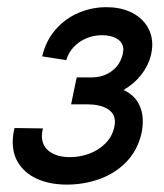

<svg xmlns="http://www.w3.org/2000/svg" viewBox="-20 -728 447 522"><path d="M14.6 -342.3Q14.6 -359.4 19.5 -379.9L96.7 -378.9Q93.8 -367.7 93.8 -359.4Q93.8 -331.1 114.7 -315.9Q135.7 -300.8 169.9 -300.8Q197.3 -300.8 222.4 -310.1Q247.6 -319.3 265.9 -337.4Q284.2 -355.5 290 -379.9Q292.5 -388.2 292.5 -396.5Q292.5 -419.9 272 -432.1Q251.5 -444.3 217.3 -444.3H173.3L188.5 -517.6H229Q260.3 -517.6 283.2 -534.2Q306.2 -550.8 313.5 -580.1Q314.9 -586.9 315.4 -592.3Q315.4 -611.3 299.3 -621.8Q283.2 -632.3 257.3 -632.3Q234.9 -632.3 214.6 -623.8Q194.3 -615.2 179.9 -599.6Q165.5 -584 160.2 -564.5L94.7 -574.7Q104.5 -616.7 130.6 -647Q156.7 -677.2 193.1 -692.9Q229.5 -708.5 269.5 -708.5Q304.7 -708.5 332.8 -696.3Q360.8 -684.1 377.4 -660.6Q394 -637.2 394 -606Q394 -592.8 389.6 -575.2Q382.8 -548.8 364 -524.7Q345.2 -500.5 315.9 -483.4Q342.3 -471.2 355.2 -449.2Q368.2 -427.2 368.2 -398.4Q368.2 -380.4 364.3 -363.8Q353.5 -318.8 323.5 -287.8Q293.5 -256.8 251.2 -241.5Q209 -226.1 161.6 -226.1Q119.6 -226.1 86.2 -239.5Q52.7 -252.9 33.7 -279.1Q14.6 -305.2 14.6 -342.3Z"/></svg>

Font: Acari Sans SemiBold
Style: Italic
Weight: 600
Italic angle: -13°
Designer: Alfredo Marco Pradil and Stefan Peev
Foundry: Hanken Design Co.
Version: Version 1.045;January 11, 2019;FontCreator 11.5.0.2425 64-bi